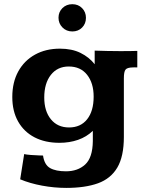

<svg xmlns="http://www.w3.org/2000/svg" viewBox="-20 -686 688 915"><path d="M295.9 209.5Q238.3 209.5 180.4 198.7Q122.6 188 76.2 168.5L95.2 48.3Q105 50.8 126.7 52.5Q148.4 54.2 166.7 54.7Q185.1 55.2 185.1 55.2Q191.4 99.6 218.8 115Q246.1 130.4 294.4 130.4Q350.6 130.4 386 97.9Q421.4 65.4 422.4 -13.7Q422.4 -14.6 422.4 -21.7Q422.4 -28.8 422.4 -37.8Q422.4 -46.9 422.4 -54.2Q422.4 -61.5 422.4 -62.5Q392.6 -33.7 351.8 -19.5Q311 -5.4 263.2 -5.4Q194.8 -5.4 144.3 -31.7Q93.8 -58.1 66.2 -107.2Q38.6 -156.2 38.6 -223.6Q38.6 -293.9 67.1 -345.7Q95.7 -397.5 147 -425.8Q198.2 -454.1 265.6 -454.1Q322.8 -454.1 363.8 -433.8Q404.8 -413.6 431.2 -379.9V-444.8Q460.9 -443.8 490.7 -443.1Q520.5 -442.4 551.8 -442.4Q577.6 -442.4 596.4 -442.6Q615.2 -442.9 634.3 -443.4V-364.7Q626.5 -364.7 622.1 -365Q617.7 -365.2 612.8 -364.7Q585.9 -364.3 578.1 -354Q570.3 -343.8 570.3 -313V-33.7Q570.3 59.6 539.1 112.5Q507.8 165.5 446.8 187.5Q385.7 209.5 295.9 209.5ZM309.1 -78.6Q364.3 -78.6 395.3 -117.7Q426.3 -156.7 426.3 -225.6Q426.3 -290 395 -329.6Q363.8 -369.1 307.6 -369.1Q253.9 -369.1 222.4 -329.1Q190.9 -289.1 190.9 -221.2Q190.9 -156.2 222.7 -117.4Q254.4 -78.6 309.1 -78.6ZM324.7 -536.1Q296.4 -536.1 277.6 -555.2Q258.8 -574.2 258.8 -601.6Q258.8 -628.9 277.6 -647.5Q296.4 -666 324.7 -666Q353 -666 371.3 -647.2Q389.6 -628.4 389.6 -601.1Q389.6 -573.2 371.3 -554.7Q353 -536.1 324.7 -536.1Z"/></svg>

Font: Kameron
Style: Regular
Weight: 400
Designer: Vernon Adams
Foundry: Vernon Adams
Version: Version 1.100